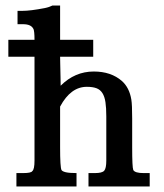

<svg xmlns="http://www.w3.org/2000/svg" viewBox="-20 -670 588 690"><path d="M196 -466Q196 -450 196.5 -438.5Q197 -427 197 -416Q197 -405 197.5 -392.5Q198 -380 198 -362Q249 -413 317 -413Q379 -413 418 -379Q445 -355 452 -312Q455 -294 455 -244V-141Q455 -104 456 -84Q457 -64 459 -59Q465 -48 496 -48H518V0H298V-48H321Q347 -48 354.5 -56.5Q362 -65 362 -93V-252Q362 -282 359 -302.5Q356 -323 348 -335.5Q340 -348 326.5 -353Q313 -358 292 -358Q234 -358 196 -287V-141Q196 -69 201 -59Q204 -54 216.5 -51Q229 -48 255 -48V0H39V-48H63Q92 -48 96 -55Q104 -61 104 -93V-466H10V-527H104Q104 -543 103 -552.5Q102 -562 100 -567V-566Q92 -583 63 -583H43V-631H61Q75 -631 95 -633.5Q115 -636 141 -641L156 -645Q158 -646 161 -647Q164 -648 168 -650H196V-527H315V-466Z"/></svg>

Font: New Athena Unicode
Style: Bold
Weight: 700
Designer: J. Rusten 1997; rev. by R. Hancock 2001, 2002, rev. by D. Mastronarde 2002-2021
Foundry: Society for Classical Studies (formerly American Philological Association)
Version: Version 5.008